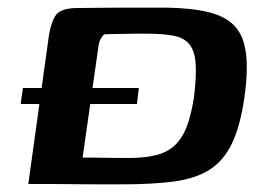

<svg xmlns="http://www.w3.org/2000/svg" viewBox="-20 -481 688 502"><path d="M299 1Q267 1 233 1Q199 1 166.5 0.5Q134 0 105 0Q76 0 54 0L108 -389Q114 -425 126.5 -442Q139 -459 179 -460Q202 -460 231 -460.5Q260 -461 292 -461Q324 -461 356 -461Q388 -461 416 -461Q482 -460 526 -449Q570 -438 593.5 -413Q617 -388 623 -342.5Q629 -297 619 -226Q608 -150 586 -105Q564 -60 527.5 -37Q491 -14 435 -6.5Q379 1 299 1ZM317 -68Q359 -68 388.5 -75.5Q418 -83 437.5 -101.5Q457 -120 468.5 -150.5Q480 -181 487 -226Q494 -282 491.5 -315.5Q489 -349 474.5 -366Q460 -383 432 -388Q404 -393 361 -393Q351 -393 336.5 -393Q322 -393 306 -392.5Q290 -392 275.5 -392Q261 -392 252 -391Q247 -386 243 -379Q239 -372 237 -357L196 -69Q205 -69 220.5 -69Q236 -69 254 -68.5Q272 -68 289 -68Q306 -68 317 -68ZM40 -251H343L338 -209H34Z"/></svg>

Font: Genos Thin SemiBold
Style: Italic
Weight: 600
Italic angle: -8°
Version: Version 1.010